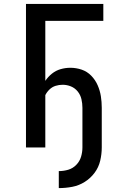

<svg xmlns="http://www.w3.org/2000/svg" viewBox="-20 -755 616 983"><path d="M281 208Q316 208 350 201.5Q384 195 413.5 176.5Q443 158 464 130Q485 102 493 68Q501 34 501 0V-203Q501 -233 496.5 -262Q492 -291 480 -318.5Q468 -346 447 -367.5Q426 -389 398 -398.5Q370 -408 340 -408Q315 -408 290.5 -401Q266 -394 246 -378Q226 -362 212 -341V-648H509V-735H113V0H212V-268Q220 -284 233.5 -297Q247 -310 264.5 -315.5Q282 -321 301 -321Q323 -321 343.5 -312.5Q364 -304 378 -286.5Q392 -269 397 -247Q402 -225 402 -203V0Q402 24 395 47.5Q388 71 370.5 89Q353 107 329.5 114Q306 121 281 121Z"/></svg>

Font: Iosevka Sparkle Medium
Style: Regular
Weight: 500
Designer: Belleve Invis
Foundry: Belleve Invis
Version: Version 4.5.0; ttfautohint (v1.8.3)